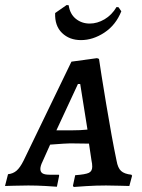

<svg xmlns="http://www.w3.org/2000/svg" viewBox="-42 -740 565 766"><path d="M482 -43 485 -39 474 2Q464 2 436.5 1Q409 0 381 0Q341 0 302 2.5Q263 5 252 6L249 1L258 -41Q299 -44 312.5 -50.5Q326 -57 326 -75Q326 -87 323 -100L313 -167L238 -168Q223 -168 158 -163L128 -96Q119 -78 119 -66Q119 -54 127.5 -48.5Q136 -43 155 -43H193L194 -39L185 5Q175 4 139.5 2Q104 0 71 0Q39 0 13 1Q-13 2 -22 2L-10 -45Q10 -47 24 -59Q38 -71 52 -99L243 -494L345 -508L353 -505Q359 -462 381.5 -326Q404 -190 423 -99Q428 -70 441 -58Q454 -46 482 -43ZM243 -220Q280 -220 307 -223L278 -405H269L183 -220ZM224 -720 232 -719Q237 -684 260.5 -665Q284 -646 316 -646Q346 -646 375 -663Q404 -680 423 -712L431 -711L442 -695Q420 -640 374.5 -610Q329 -580 281 -580Q235 -580 205.5 -608.5Q176 -637 178 -688Z"/></svg>

Font: Alegreya SC Medium
Style: Italic
Weight: 500
Italic angle: -7°
Designer: Juan Pablo del Peral
Foundry: Huerta Tipografica
Version: Version 2.007; ttfautohint (v1.6)